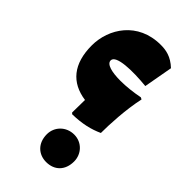

<svg xmlns="http://www.w3.org/2000/svg" viewBox="-207 -684 761 761"><g transform="rotate(45 173.0 -304.0)"><path d="M158 -186C213 -187 254 -197 291 -214C291 -262 295 -348 311 -422L303 -426C268 -419 231 -415 200 -415C151 -415 115 -424 115 -445C115 -476 206 -478 284 -470L306 -592C272 -624 241 -629 212 -629C84 -629 20 -528 20 -434C20 -331 68 -274 154 -262C154 -234 153 -210 153 -191ZM219 21C266 21 296 -10 296 -59C296 -101 264 -135 221 -135C176 -135 143 -101 143 -59C143 -9 176 21 219 21Z"/></g></svg>

Font: FilmFarsi Display
Style: Regular
Weight: 400
Designer: Borna Izadpanah
Foundry: Borna Izadpanah
Version: Version 1.000;PS 001.000;hotconv 1.0.88;makeotf.lib2.5.64775